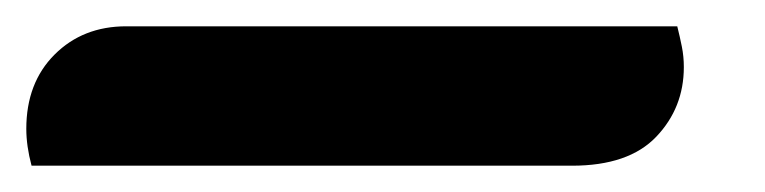

<svg xmlns="http://www.w3.org/2000/svg" viewBox="-58 17 582 146"><path d="M-34 143Q-38 128 -38 115Q-38 80 -16.5 58.5Q5 37 38 37H457Q459 45 460.5 52.5Q462 60 462 68Q462 99 441 121Q420 143 377 143Z"/></svg>

Font: Sansita Swashed Light Black
Style: Regular
Weight: 900
Version: Version 1.003